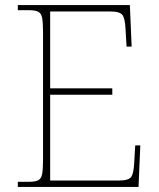

<svg xmlns="http://www.w3.org/2000/svg" viewBox="-20 -734 625 754"><path d="M50 0V-20H93Q118 -20 130 -26Q142 -32 145.5 -51Q149 -70 149 -108V-606Q149 -645 145.5 -663.5Q142 -682 130 -688Q118 -694 93 -694H50V-714H490L497 -551H477L473 -620Q471 -661 461 -675Q451 -689 412 -689H177V-387H421V-362H177V-25H446Q485 -25 495 -39Q505 -53 507 -94L511 -163H531L524 0Z"/></svg>

Font: Noto Serif Kannada Thin
Style: Regular
Weight: 250
Version: Version 2.003